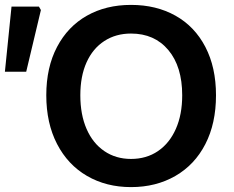

<svg xmlns="http://www.w3.org/2000/svg" viewBox="-23 -751 957 784"><path d="M166 -362Q166 -476 210 -559.5Q254 -643 332 -687Q410 -731 512 -731Q615 -731 693.5 -687Q772 -643 815.5 -559.5Q859 -476 859 -362Q859 -247 815.5 -162.5Q772 -78 693 -32.5Q614 13 512 13Q411 13 332.5 -32.5Q254 -78 210 -163Q166 -248 166 -362ZM721 -362Q721 -479 664.5 -546.5Q608 -614 512 -614Q450 -614 403 -583.5Q356 -553 330.5 -496.5Q305 -440 305 -362Q305 -283 330.5 -224.5Q356 -166 403 -134Q450 -102 512 -102Q575 -102 622 -134Q669 -166 695 -224.5Q721 -283 721 -362ZM24 -724H136L144 -710L84 -458H-3Z"/></svg>

Font: Nebula Sans Semibold
Style: Regular
Weight: 600
Designer: Paul D. Hunt for Adobe (as Source Sans)
Foundry: Nebula Entertainment & Broadcasting LLC
Version: Version 1.010